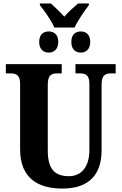

<svg xmlns="http://www.w3.org/2000/svg" viewBox="-20 -1087 708 1117"><path d="M296 -927H414C431 -965 472 -1025 497 -1057V-1067H434C413 -1049 374 -1014 354 -990C333 -1014 296 -1049 276 -1067H212V-1057C238 -1025 280 -966 296 -927ZM263 -781C291 -781 319 -798 319 -843C319 -889 291 -904 263 -904C235 -904 208 -889 208 -843C208 -798 235 -781 263 -781ZM451 -781C477 -781 505 -798 505 -843C505 -889 477 -904 451 -904C421 -904 395 -889 395 -843C395 -798 421 -781 451 -781ZM343 10C504 10 571 -78 571 -212V-596C571 -652 595 -660 627 -660H653V-714H419V-660H445C476 -660 500 -652 500 -600V-214C500 -111 449 -62 381 -62C304 -62 258 -98 258 -210V-596C258 -652 282 -660 313 -660H339V-714H14V-660H41C72 -660 97 -652 97 -600V-218C97 -54 197 10 343 10Z"/></svg>

Font: Noto Serif Condensed ExtraBold
Style: Regular
Weight: 800
Width: 3
Designer: Monotype Design Team
Foundry: Monotype Imaging Inc.
Version: Version 2.013